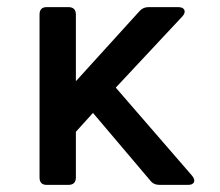

<svg xmlns="http://www.w3.org/2000/svg" viewBox="-20 -519 618 539"><path d="M111 0Q91 0 91 -21V-478Q91 -499 111 -499H172Q193 -499 193 -478V-291L371 -487Q381 -499 397 -499H480Q494 -499 497.5 -491Q501 -483 492 -473L305 -273L519 -26Q528 -15 524.5 -7.5Q521 0 508 0H428Q411 0 402 -12L241 -202L193 -149V-21Q193 0 172 0Z"/></svg>

Font: Pitagon Sans Medium
Style: Regular
Weight: 500
Designer: Travis Tran
Foundry: Pitagon
Version: Version 1.001; ttfautohint (v1.8.4.7-5d5b);gftools[0.9.26]